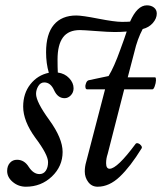

<svg xmlns="http://www.w3.org/2000/svg" viewBox="-20 -687 608 720"><path d="M77.1 13.2Q49.3 13.2 28.1 -4.4Q6.8 -22 6.8 -45.9Q6.8 -64.5 17.1 -76.2Q27.3 -87.9 43.9 -87.9Q71.3 -87.9 87.9 -61Q105.5 -34.2 127.9 -34.2Q143.1 -34.2 151.6 -46.6Q160.2 -59.1 160.2 -79.1Q160.2 -106.9 112.8 -169.9Q66.9 -232.9 66.9 -287.1Q66.9 -336.9 94 -371.1Q121.1 -405.3 163.1 -414.1Q152.8 -449.2 152.8 -491.2Q152.8 -559.6 182.1 -594.2Q211.4 -628.9 266.1 -628.9Q288.1 -628.9 349.1 -616.9Q410.2 -605 437 -605Q458 -605 467.8 -606Q494.6 -667 530.8 -667Q546.9 -667 557.4 -658.7Q567.9 -650.4 567.9 -636.2Q567.9 -617.7 553.2 -600.8Q538.6 -584 515.1 -578.1Q495.1 -540.5 483.9 -492.2L459 -397H562Q565.4 -395.5 564.9 -385.5Q564.5 -375.5 560.3 -363.8Q556.2 -352.1 551.8 -352.1H445.8L383.8 -109.9Q377.9 -92.8 377.9 -75.2Q377.9 -54.2 391.1 -54.2Q419.4 -54.2 488.8 -147.9Q492.2 -151.4 498.3 -149.4Q504.4 -147.5 509 -141.4Q513.7 -135.3 511.2 -130.9Q468.8 -62 429.2 -24.4Q389.6 13.2 346.2 13.2Q324.2 13.2 311 -4.2Q297.9 -21.5 297.9 -43.9Q297.9 -62 303.2 -80.1L374 -352.1H306.2Q301.3 -352.1 300.3 -359.9Q299.3 -367.7 303 -376.2Q306.6 -384.8 313 -386.2L387.2 -401.9Q407.7 -435.1 431.2 -501Q447.3 -544.4 455.1 -568.8Q432.6 -566.9 410.2 -566.9Q386.7 -566.9 339.4 -570.6Q292 -574.2 279.8 -574.2Q236.3 -574.2 216.1 -546.6Q195.8 -519 195.8 -463.9Q195.8 -434.1 196.8 -415Q222.7 -411.6 239.3 -394Q255.9 -376.5 255.9 -356Q255.9 -340.3 245.6 -329.6Q235.4 -318.8 222.2 -318.8Q196.8 -318.8 183.1 -348.1Q169.9 -377.9 146 -377.9Q131.8 -377.9 123.5 -364Q115.2 -350.1 115.2 -335Q115.2 -305.2 165 -236.8Q214.8 -168 214.8 -117.2Q214.8 -63.5 174.6 -25.1Q134.3 13.2 77.1 13.2Z"/></svg>

Font: Junicode SmCond Medium
Style: Italic
Weight: 500
Width: 4
Italic angle: -11°
Designer: Peter S. Baker
Version: Version 2.206